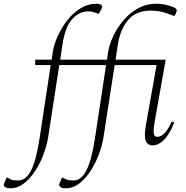

<svg xmlns="http://www.w3.org/2000/svg" viewBox="-136 -770 998 1030"><path d="M-80 240Q-101 240 -108.5 233.5Q-116 227 -116 221Q-116 218 -113 212L-100 182H-98L-85 189Q-73 196 -60.5 197Q-48 198 -37 198Q4 198 31.5 143Q59 88 77 -32L136 -421H53V-450H141L147 -490Q153 -530 173 -575Q193 -620 224 -660Q255 -700 295.5 -725Q336 -750 383 -750Q395 -750 403 -746Q412 -741 412 -734Q412 -729 409 -723L394 -696H392L376 -702Q356 -709 338 -709Q288 -709 250.5 -666.5Q213 -624 199 -530L187 -450H438L444 -490Q450 -530 471 -575Q492 -620 525.5 -660Q559 -700 604 -725Q649 -750 703 -750Q728 -750 748 -745.5Q768 -741 786 -735Q795 -732 803.5 -727Q812 -722 812 -713Q812 -708 806 -695L801 -685H796L775 -693Q751 -702 727.5 -707.5Q704 -713 673 -713Q594 -713 551.5 -663Q509 -613 496 -530L484 -450H753L694 -119Q686 -71 689 -53.5Q692 -36 708 -36Q749 -36 785 -118L799 -113Q773 -48 743 -19Q713 10 682 10Q658 10 647 -12Q636 -34 646 -95L704 -421H479L419 -32Q412 10 394.5 57.5Q377 105 350 146.5Q323 188 289.5 214Q256 240 217 240Q196 240 188.5 233.5Q181 227 181 221Q181 218 184 212L197 182H199L212 189Q224 196 236.5 197Q249 198 260 198Q300 198 328 143Q356 88 374 -32L433 -421H182L122 -32Q115 10 97.5 57.5Q80 105 53 146.5Q26 188 -7.5 214Q-41 240 -80 240Z"/></svg>

Font: Spectral SC ExtraLight
Style: Italic
Weight: 275
Italic angle: -10°
Designer: Jean-Baptiste Levee
Foundry: Production Type
Version: Version 2.001